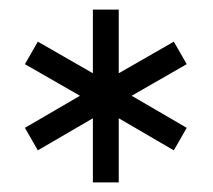

<svg xmlns="http://www.w3.org/2000/svg" viewBox="-20 -694 444 401"><path d="M174 -313V-447L59 -380L32 -427L147 -494L32 -560L59 -607L174 -541V-674H228V-541L343 -607L370 -560L255 -494L370 -427L343 -380L228 -447V-313Z"/></svg>

Font: Junicode
Style: Bold
Weight: 700
Designer: Peter S. Baker
Version: Version 2.100; ttfautohint (v1.8.4)